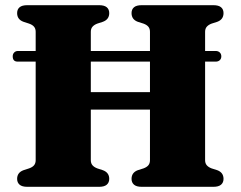

<svg xmlns="http://www.w3.org/2000/svg" viewBox="-20 -720 928 740"><path d="M29 -503Q29 -512 34.8 -517.8Q40.5 -523.5 49 -523.5H811.5Q821 -523.5 827 -517.8Q833 -512 833 -503Q833 -493.5 827 -488Q821 -482.5 811.5 -482.5H48Q29 -482.5 29 -503ZM206.5 -365H631.5V-297.5H206.5ZM330 -102.5Q330 -90.5 336.5 -83Q343 -75.5 355 -71L376.5 -64Q401 -55 401 -30.5Q401 -16.5 391.5 -8.2Q382 0 362 0H85Q65 0 55.5 -8.2Q46 -16.5 46 -30.5Q46 -55 70.5 -64L92 -71Q105 -75.5 111.2 -83Q117.5 -90.5 117.5 -102.5V-597.5Q117.5 -609.5 111.2 -617Q105 -624.5 92 -629L70.5 -636Q46 -645 46 -669.5Q46 -684 55.5 -692Q65 -700 85 -700H362Q382 -700 391.5 -692Q401 -684 401 -669.5Q401 -645 376.5 -636L355 -629Q343 -624.5 336.5 -617Q330 -609.5 330 -597.5ZM770.5 -102.5Q770.5 -90.5 777 -83Q783.5 -75.5 795.5 -71L817.5 -64Q841.5 -55 841.5 -30.5Q841.5 -16.5 832 -8.2Q822.5 0 802.5 0H526Q506 0 496.5 -8.2Q487 -16.5 487 -30.5Q487 -55 511 -64L533 -71Q545.5 -75.5 551.8 -83Q558 -90.5 558 -102.5V-597.5Q558 -609.5 551.8 -617Q545.5 -624.5 533 -629L511 -636Q487 -645 487 -669.5Q487 -684 496.5 -692Q506 -700 526 -700H802.5Q822.5 -700 832 -692Q841.5 -684 841.5 -669.5Q841.5 -645 817.5 -636L795.5 -629Q783.5 -624.5 777 -617Q770.5 -609.5 770.5 -597.5Z"/></svg>

Font: Fraunces ExtraBold
Style: Regular
Weight: 800
Version: Version 1.000;[b76b70a41]